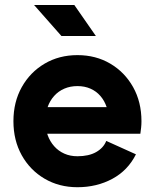

<svg xmlns="http://www.w3.org/2000/svg" viewBox="-20 -743 625 775"><path d="M85.5 -310.5V-203.1H406.2L508.4 -310.5ZM408.9 -174.2Q397.9 -146.2 368.2 -129.2Q338.5 -112.3 292.6 -112.3Q263.3 -112.3 239.6 -122.9Q215.8 -133.5 198.7 -152.8Q181.5 -172.1 172.3 -197.8Q163.1 -223.5 163.1 -253.9Q163.1 -285.1 172.3 -311Q181.5 -336.9 198.7 -355.9Q215.8 -374.9 239.7 -385.2Q263.6 -395.5 292.6 -395.5Q321.6 -395.5 345 -385.2Q368.5 -374.9 385 -355.9Q401.6 -336.9 410.4 -311Q419.1 -285.1 419.1 -253.9Q419.1 -240.1 414.6 -227.4Q410.1 -214.6 406.2 -203.1H546.5Q548.3 -215.5 549.7 -228.2Q551 -240.9 551 -253.9Q551 -331.2 517.3 -391.4Q483.6 -451.6 425.3 -486Q367 -520.5 292.6 -520.5Q218.4 -520.5 160 -486Q101.6 -451.6 67.9 -391.4Q34.2 -331.2 34.2 -253.9Q34.2 -176.6 67.7 -116.4Q101.3 -56.2 159.8 -21.8Q218.4 12.7 292.6 12.7Q370.6 12.7 433.5 -21.2Q496.4 -55.2 528.7 -120.1ZM227.9 -597.7H367L280.1 -722.7H117.6Z"/></svg>

Font: Giphurs SC
Style: Regular
Weight: 400
Version: Version 0.920